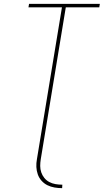

<svg xmlns="http://www.w3.org/2000/svg" viewBox="-20 -755 540 998"><path d="M303 223Q283 223 263 219.5Q243 216 226 207.5Q209 199 196 184.5Q183 170 176.5 151.5Q170 133 169 113Q168 93 172 72L302 -717H128L131 -735H499L496 -717H322L192 72Q189 90 189 107.5Q189 125 194.5 141Q200 157 210.5 170Q221 183 236 191Q251 199 268.5 202Q286 205 304 205Z"/></svg>

Font: Iosevka SS18 Thin
Style: Italic
Weight: 100
Italic angle: -9°
Monospace: yes
Designer: Belleve Invis
Foundry: Belleve Invis
Version: Version 25.1.1; ttfautohint (v1.8.4)